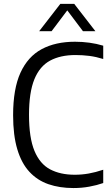

<svg xmlns="http://www.w3.org/2000/svg" viewBox="-20 -966 572 996"><path d="M361 9.5Q289 9.5 231.2 -10.5Q173.5 -30.5 132.5 -74.8Q91.5 -119 69.8 -191.5Q48 -264 48 -368.5Q48 -505 86.2 -588.8Q124.5 -672.5 196.2 -711Q268 -749.5 369 -749.5Q407 -749.5 443.8 -744.5Q480.5 -739.5 515.5 -729V-660Q478.5 -671.5 443.5 -676Q408.5 -680.5 371.5 -680.5Q293.5 -680.5 239.8 -651.5Q186 -622.5 158.2 -554.5Q130.5 -486.5 130.5 -370.5Q130.5 -251 158.8 -183.2Q187 -115.5 240 -87.5Q293 -59.5 367.5 -59.5Q404.5 -59.5 440 -65.8Q475.5 -72 515.5 -85.5V-16.5Q483 -5 443.5 2.2Q404 9.5 361 9.5ZM183 -804 293 -946H365L475 -804H410.5L322 -921.5H336L247.5 -804Z"/></svg>

Font: Encode Sans SC SemiCondensed
Style: Regular
Weight: 400
Width: 4
Designer: Multiple Designers
Foundry: Impallari Type
Version: Version 3.002